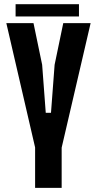

<svg xmlns="http://www.w3.org/2000/svg" viewBox="-20 -912 470 932"><path d="M150.4 0H279.3V-194.3V-195.3C349.6 -497.1 396.5 -699.2 419.9 -799.8H287.1C266.6 -699.2 252 -631.8 245.1 -597.7C236.3 -481.4 230.5 -403.3 227.5 -364.3H202.1C193.4 -481.4 187.5 -559.6 184.6 -597.7C164.1 -698.2 149.4 -765.6 142.6 -799.8H10.7C80.1 -498 127 -296.9 150.4 -196.3V-195.3V0ZM55.7 -891.6V-832H363.3V-891.6H55.7Z"/></svg>

Font: Yellow Ladder Regular
Style: Regular
Weight: 400
Designer: Zima Creative
Version: Version 2.002